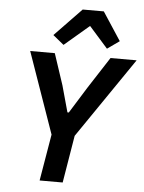

<svg xmlns="http://www.w3.org/2000/svg" viewBox="-62 -997 787 1046"><g transform="rotate(5 332.0 -474.0)"><path d="M320.7 0 363.6 -258.9 664.1 -698.2H521.3L410.9 -527.7L320.7 -382.8H313.2L273.1 -527.7L216.6 -698.2H82L237.6 -254.6L194.6 0ZM200.3 -795.8 259.9 -747.2 395.2 -862.6 497.5 -747.2 563.6 -794 462.7 -948.2H347.3Z"/></g></svg>

Font: Margiela Mono Italic SmBold It
Style: Regular
Weight: 600
Designer: Mike Abbink, Paul van der Laan, Pieter van Rosmalen
Foundry: Bold Monday
Version: Version 2.003 2021